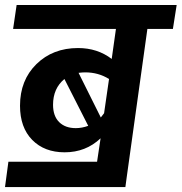

<svg xmlns="http://www.w3.org/2000/svg" viewBox="-29 -712 733 775"><path d="M684.1 -691.9 668.9 -595.2H565.9L482.9 0L477.1 43H-8.8L4.9 -59.1H362.8L377 -153.8Q317.4 -97.2 231.9 -97.2Q150.4 -97.2 101.1 -147.2Q51.8 -197.3 51.8 -285.2Q51.8 -388.2 117.9 -453.1Q184.1 -518.1 286.1 -518.1Q364.3 -518.1 421.9 -474.1L439 -595.2H23.9L38.1 -691.9ZM411.1 -393.1Q368.2 -419.9 314.9 -419.9Q303.7 -419.9 288.1 -418L377.9 -237.8Q386.7 -248.5 391.1 -254.9ZM185.1 -289.1Q185.1 -243.7 209.7 -219.2Q234.4 -194.8 276.9 -194.8Q301.8 -194.8 327.1 -204.1L231 -393.1Q185.1 -355 185.1 -289.1Z"/></svg>

Font: FiraGO SemiBold
Style: Italic
Weight: 600
Italic angle: -8°
Designer: bBox Type GmbH
Foundry: bBox Type GmbH
Version: Version 1.001;PS 001.001;hotconv 1.0.88;makeotf.lib2.5.64775